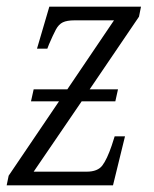

<svg xmlns="http://www.w3.org/2000/svg" viewBox="-23 -556 462 576"><path d="M-3 0 3 -29 154 -252H70L78 -288H179L319 -495H201Q178 -495 165.5 -489Q153 -483 144.5 -467Q136 -451 124 -423L119 -410H88L125 -536H400L394 -506L246 -288H331L323 -252H222L78 -41H237Q270 -41 284 -59.5Q298 -78 312 -119L321 -147H352L316 0Z"/></svg>

Font: Noto Serif Condensed Light
Style: Italic
Weight: 300
Width: 3
Italic angle: -12°
Designer: Monotype Design Team
Foundry: Monotype Imaging Inc.
Version: Version 2.014; ttfautohint (v1.8.4.7-5d5b)